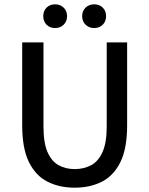

<svg xmlns="http://www.w3.org/2000/svg" viewBox="-20 -850 686 882"><path d="M322.8 12.2Q252.4 12.2 197.8 -15.6Q143.1 -43.5 112.5 -106.2Q82 -168.9 82 -274.4V-655.3H179.7V-269.5Q179.7 -194.3 198.2 -151.6Q216.8 -108.9 249.3 -91.1Q281.7 -73.2 322.8 -73.2Q364.7 -73.2 398.2 -90.8Q431.6 -108.4 450.9 -151.4Q470.2 -194.3 470.2 -269.5V-655.3H564V-274.4Q564 -168.5 533.2 -105.7Q502.4 -43 448.2 -15.4Q394 12.2 322.8 12.2ZM412.6 -721.2Q388.7 -721.2 373 -736.6Q357.4 -752 357.4 -775.9Q357.4 -799.8 373 -814.9Q388.7 -830.1 412.6 -830.1Q437 -830.1 452.1 -814.9Q467.3 -799.8 467.3 -775.9Q467.3 -752 452.1 -736.6Q437 -721.2 412.6 -721.2ZM233.4 -721.2Q209 -721.2 193.8 -736.6Q178.7 -752 178.7 -775.9Q178.7 -799.8 193.8 -814.9Q209 -830.1 233.4 -830.1Q256.8 -830.1 272.5 -814.9Q288.1 -799.8 288.1 -775.9Q288.1 -752 272.5 -736.6Q256.8 -721.2 233.4 -721.2Z"/></svg>

Font: Varta Light SemiBold
Style: Regular
Weight: 600
Version: Version 1.004